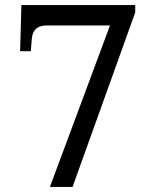

<svg xmlns="http://www.w3.org/2000/svg" viewBox="-20 -734 599 754"><path d="M176 0 412 -634H163Q110 -634 105 -583L101 -533H59L64 -714H511V-685L265 0Z"/></svg>

Font: Noto Serif Dives Akuru
Style: Regular
Weight: 400
Designer: Fernando Caro
Foundry: Fernando Caro
Version: Version 2.000; ttfautohint (v1.8.4.7-5d5b)